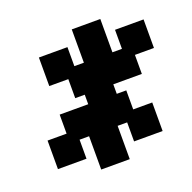

<svg xmlns="http://www.w3.org/2000/svg" viewBox="-124 -824 948 948"><g transform="rotate(-20 350.0 -350.0)"><path d="M50 -75H200V-175H250V0H400V-175H450V-75H600V-225H500V-325H450V-375H600V-475H700V-625H550V-525H500V-700H350V-525H300V-625H150V-475H250V-375H300V-325H150V-225H50Z"/></g></svg>

Font: LS-VG5000 Bold Shifted
Style: Regular
Weight: 400
Designer: Justin Bihan, 2021
Foundry: Justin Bihan, 2021
Version: Version 1.000;Glyphs 3.1.2 (3151)